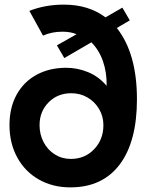

<svg xmlns="http://www.w3.org/2000/svg" viewBox="-20 -796 654 830"><path d="M21 -255Q21 -331 52 -387Q83 -443 138.5 -473Q194 -503 266 -503Q315 -503 361 -484Q407 -465 441 -425Q442 -483 425 -531.5Q408 -580 375 -613L258 -545L226 -600L311 -648Q285 -659 250 -659Q203 -659 166 -642L107 -749Q175 -776 256 -776Q363 -776 436 -721L509 -763L541 -708L485 -675Q572 -565 572 -367Q572 -184 497.5 -85Q423 14 284 14Q208 14 148 -20Q88 -54 54.5 -115.5Q21 -177 21 -255ZM427 -255Q427 -293 408.5 -324.5Q390 -356 358.5 -374.5Q327 -393 288 -393Q229 -393 190 -353.5Q151 -314 151 -255Q151 -215 168.5 -181.5Q186 -148 217 -128.5Q248 -109 286 -109Q347 -109 387 -151Q427 -193 427 -255Z"/></svg>

Font: Open Sauce One
Style: Bold
Weight: 700
Designer: Alfredo Marco Pradil
Foundry: Creative Sauce Fz LLC
Version: Version 1.477